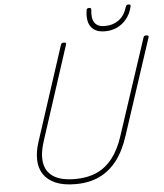

<svg xmlns="http://www.w3.org/2000/svg" viewBox="-76 -1341 1216 1425"><g transform="rotate(-5 532.0 -628.0)"><path d="M429 19Q338 19 279 -7Q220 -33 190.5 -78.5Q161 -124 159.5 -186Q158 -248 182 -320L410 -1020Q412 -1028 416.5 -1031.5Q421 -1035 433 -1035Q443 -1035 447 -1031.5Q451 -1028 448 -1020L220 -318Q191 -231 200.5 -163Q210 -95 266 -57Q322 -19 430 -19Q521 -19 590 -50Q659 -81 709 -145.5Q759 -210 790 -307L1025 -1020Q1027 -1028 1031.5 -1031.5Q1036 -1035 1048 -1035Q1068 -1035 1063 -1020L829 -307Q794 -197 738.5 -125Q683 -53 606.5 -17Q530 19 429 19ZM746 -1092Q674 -1092 642 -1134.5Q610 -1177 622 -1259Q623 -1267 627.5 -1271Q632 -1275 642 -1275Q651 -1275 654.5 -1271Q658 -1267 657 -1259Q649 -1195 671.5 -1163Q694 -1131 746 -1131Q808 -1131 852 -1163.5Q896 -1196 914 -1259Q917 -1267 921.5 -1271Q926 -1275 935 -1275Q945 -1275 948.5 -1271Q952 -1267 950 -1259Q937 -1205 906.5 -1167.5Q876 -1130 835 -1111Q794 -1092 746 -1092Z"/></g></svg>

Font: Playwrite CO Thin
Style: Regular
Weight: 250
Version: Version 1.002